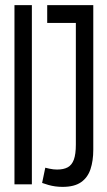

<svg xmlns="http://www.w3.org/2000/svg" viewBox="-20 -720 417 750"><path d="M36.5 0V-700H104.5V0ZM144.5 -5.4 156.9 -64.9Q165.3 -62.9 173 -61.1Q180.7 -59.3 188.7 -58.5Q196.7 -57.7 203.1 -57.7Q228.4 -57.7 244.6 -66.5Q260.8 -75.4 268.6 -96.7Q276.3 -118 276.3 -155.5V-630.5H164.4V-700H344.4V-135Q344.4 -92.1 333.5 -59.2Q322.6 -26.3 296.5 -8.2Q270.4 10 224.5 10Q210.1 10 196.1 8.1Q182.2 6.2 169.2 2.5Q156.3 -1.2 144.5 -5.4Z"/></svg>

Font: Georama ExtraCondensed Thin
Style: Regular
Weight: 100
Width: 2
Designer: Jean-Baptiste Levee
Foundry: Production Type
Version: Version 1.001